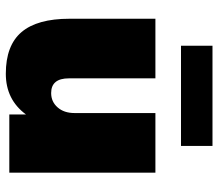

<svg xmlns="http://www.w3.org/2000/svg" viewBox="-66 -684 761 670"><g transform="rotate(90 315.0 -348.5)"><path d="M139.2 -599.1V-709H488.8V-599.1ZM236.8 12.2Q138.2 12.2 91.6 -42.5Q44.9 -97.2 44.9 -210V-509.8H252.9V-208Q252.9 -146 304.2 -146Q334.5 -146 354.2 -168.5Q374 -190.9 374 -228V-509.8H582V0H378.9V-58.1Q327.1 12.2 236.8 12.2Z"/></g></svg>

Font: Mulish ExtraBlack
Style: Regular
Weight: 1000
Designer: Vernon Adams
Foundry: Vernon Adams
Version: Version 3.603; ttfautohint (v1.8.3)